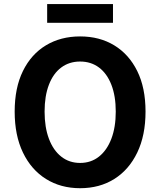

<svg xmlns="http://www.w3.org/2000/svg" viewBox="-20 -938 810 971"><path d="M385.1 13.8Q287.4 13.8 212.7 -32.8Q138 -79.4 96.1 -166.4Q54.2 -253.3 54.2 -373.6Q54.2 -494 96.1 -579.1Q138 -664.2 212.7 -709Q287.4 -753.8 385.1 -753.8Q483.6 -753.8 557.9 -708.6Q632.2 -663.4 674.1 -578.7Q716 -494 716 -373.6Q716 -253.3 674.1 -166.4Q632.2 -79.4 557.9 -32.8Q483.6 13.8 385.1 13.8ZM385.1 -114Q440.2 -114 480.6 -146Q520.9 -178 543.2 -236.3Q565.4 -294.5 565.4 -373.6Q565.4 -452.6 543.2 -509.5Q520.9 -566.4 480.6 -596.6Q440.2 -626.8 385.1 -626.8Q330.1 -626.8 289.7 -596.6Q249.2 -566.4 227.4 -509.5Q205.5 -452.6 205.5 -373.6Q205.5 -294.5 227.4 -236.3Q249.2 -178 289.7 -146Q330.1 -114 385.1 -114ZM218.5 -822.6V-917.5H551.4V-822.6Z"/></svg>

Font: Noto Sans KR Thin
Style: Regular
Weight: 100
Designer: Ryoko NISHIZUKA 西塚涼子 (kana, bopomofo & ideographs); Paul D. Hunt (Latin, Greek & Cyrillic); Sandoll Communications 산돌커뮤니
Foundry: Adobe
Version: Version 2.004-H2;hotconv 1.0.118;makeotfexe 2.5.65603